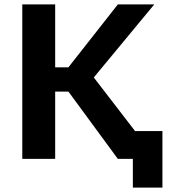

<svg xmlns="http://www.w3.org/2000/svg" viewBox="-20 -720 783 870"><path d="M716 130H582V0H514L290 -305H230V0H81V-700H230V-415H290L514 -700H679L405 -369L592 -126H716Z"/></svg>

Font: Golos Text SemiBold
Style: Regular
Weight: 600
Designer: A.Korolkova, Vitaly Kuzmin
Foundry: ParaType Ltd
Version: Version 2.004